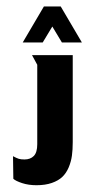

<svg xmlns="http://www.w3.org/2000/svg" viewBox="-20 -559 270 586"><path d="M110.3 -429.3 139.7 -478 169 -429.3H230L165.3 -539.3H114L49.3 -429.3ZM91.3 6.3Q118.3 6.3 138.3 -0.7Q158.3 -7.7 170.3 -19.2Q182.3 -30.7 189.7 -48.2Q197 -65.7 199.5 -83.8Q202 -102 202 -125.3V-390.7H77.7L93.7 -361.3V-119Q93.7 -93.7 83.2 -83Q72.7 -72.3 54.7 -72.3Q44 -72.3 37.3 -74.3Q30.7 -76.3 19.7 -82.3L20.7 -13.3Q27.7 -6.7 47.3 -0.2Q67 6.3 91.3 6.3Z"/></svg>

Font: Jomhuria
Style: Regular
Weight: 400
Designer: Arabic design by Kourosh Beigpour, Latin design by Eben Sorkin, engineering by Lasse Fister and Khaled Hosney
Version: Version 1.0000